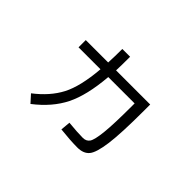

<svg xmlns="http://www.w3.org/2000/svg" viewBox="-118 -916 1237 1237"><g transform="rotate(45 500.0 -297.5)"><path d="M475 -506H786V-452Q786 -244 772.5 -143Q759 -42 732 -10Q705 22 650 22Q588 22 495 12L501 -55Q584 -47 631 -47Q662 -47 677.5 -69.5Q693 -92 701.5 -172Q710 -252 710 -417V-440H470Q455 -260 402.5 -154.5Q350 -49 238 37L192 -14Q290 -89 337.5 -180Q385 -271 399 -440H199V-506H403Q406 -563 406 -632H477Q477 -545 475 -506Z"/></g></svg>

Font: M PLUS 1p
Style: Regular
Weight: 400
Version: Version 1.062